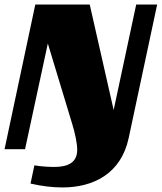

<svg xmlns="http://www.w3.org/2000/svg" viewBox="-20 -655 710 843"><path d="M670 -635H578L479 -172L374 -635H135L0 0H90L190 -464L297 -111C309 -72 319 -26 319 2C319 61 276 78 217 78C197 78 159 76 131 71L114 151C166 163 213 168 254 168C387 168 511 110 545 -49Z"/></svg>

Font: Racing Sans One
Style: Regular
Weight: 400
Designer: Pablo Impallari, Rodrigo Fuenzalida
Foundry: Pablo Impallari, Rodrigo Fuenzalida
Version: Version 1.001